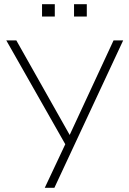

<svg xmlns="http://www.w3.org/2000/svg" viewBox="-20 -898 615 918"><path d="M194 0 299 -223 298 -198 10 -705H58L317 -246H310L523 -705H569L240 0ZM334 -819V-878H395V-819ZM181 -819V-878H242V-819Z"/></svg>

Font: Nunito Sans 10pt SemiCondensed ExtraLight
Style: Regular
Weight: 250
Width: 4
Designer: Vernon Adams
Foundry: Vernon Adams
Version: Version 3.101;gftools[0.9.27]